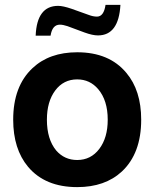

<svg xmlns="http://www.w3.org/2000/svg" viewBox="-20 -755 638 786"><path d="M296 -541Q427 -541 497 -457Q558 -385 558 -265Q558 -127 479 -53Q410 11 296 11Q165 11 95 -72Q34 -145 34 -265Q34 -402 113 -476Q182 -541 296 -541ZM296 -430Q240 -430 206 -384.5Q172 -339 172 -265Q172 -185 210 -139Q244 -100 296 -100Q352 -100 386.5 -145.5Q421 -191 421 -265Q421 -344 382 -390Q348 -430 296 -430ZM473 -735Q466 -610 381 -610Q359 -610 326 -622L256 -648Q238 -654 225 -654Q194 -654 187 -609H126Q131 -731 218 -731Q238 -731 273 -719L343 -694Q361 -687 377 -687Q405 -687 412 -735Z"/></svg>

Font: Almarai Bold
Style: Regular
Weight: 700
Designer: Boutros International 2019
Foundry: Created by Boutros International 2019
Version: Version 1.10